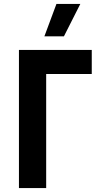

<svg xmlns="http://www.w3.org/2000/svg" viewBox="-20 -953 502 973"><path d="M76 0H214V-578H445V-700H76ZM205 -769H304L387 -933H266Z"/></svg>

Font: Finlandica SemiBold
Style: Regular
Weight: 600
Designer: Niklas Ekholm, Juho Hiilivirta, Jaakko Suomalainen
Foundry: Helsinki Type Studio
Version: Version 2.000;Glyphs 3.2 (3202)